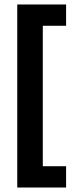

<svg xmlns="http://www.w3.org/2000/svg" viewBox="-20 -762 346 857"><path d="M57 75V-742H275V-647H171V-20H275V75Z"/></svg>

Font: Epunda Sans
Style: Bold
Weight: 700
Designer: Simon Atzbach
Foundry: typofactur
Version: Version 2.204; ttfautohint (v1.8.4.7-5d5b)